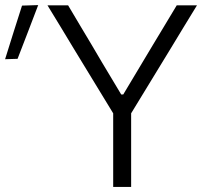

<svg xmlns="http://www.w3.org/2000/svg" viewBox="-127 -734 821 754"><path d="M317.5 0V-289L161.5 -545Q137 -586 113.5 -624.5Q90 -663 59.5 -713H140.5Q170 -663 191.5 -627.2Q213 -591.5 231.8 -559.8Q250.5 -528 273.5 -489L349 -363H357L430 -485Q454 -525.5 474 -558.5Q494 -591.5 515.8 -627.8Q537.5 -664 567 -713H646.5Q620 -670 594.5 -628Q569 -586 544.5 -545.5L388 -289V0ZM-107 -501.5Q-90.5 -554.5 -73.8 -607.5Q-57 -660.5 -40.5 -712L23 -714Q2.5 -660.5 -17.5 -608Q-37.5 -555.5 -58 -503Z"/></svg>

Font: Commissioner Light
Style: Regular
Weight: 300
Designer: Kostas Bartsokas
Foundry: Kostas Bartsokas
Version: Version 1.000; ttfautohint (v1.8.3)